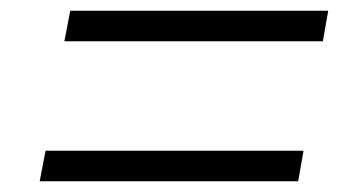

<svg xmlns="http://www.w3.org/2000/svg" viewBox="-20 -453 632 358"><path d="M592 -433 582 -376H100L111 -433ZM546 -172 536 -115H54L65 -172Z"/></svg>

Font: Overused Grotesk Book
Style: Italic
Weight: 350
Italic angle: -10°
Version: Version 0.003